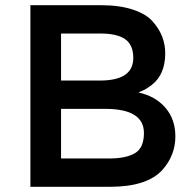

<svg xmlns="http://www.w3.org/2000/svg" viewBox="-20 -719 746 739"><path d="M403 0H97V-699H369Q440 -699 491.5 -682Q543 -665 568 -636Q616 -582 616 -514Q616 -432 564 -392Q545 -378 538 -374.5Q531 -371 513 -363Q578 -349 616.5 -304.5Q655 -260 655 -194Q655 -121 605 -65Q546 0 403 0ZM215 -409H365Q493 -409 493 -496Q493 -546 462 -568Q431 -590 366 -590H215ZM215 -109H400Q465 -109 499.5 -129.5Q534 -150 534 -207Q534 -300 385 -300H215Z"/></svg>

Font: Montserrat_am3
Style: Regular
Weight: 400
Designer: Julieta Ulanovsky
Foundry: Julieta Ulanovsky, Armenina letters added by Vahan Hovhannisyan
Version: Version 2.001